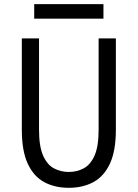

<svg xmlns="http://www.w3.org/2000/svg" viewBox="-20 -883 656 915"><path d="M308 12Q240.5 12 190.1 -15.4Q139.8 -42.9 111.9 -103.7Q84 -164.5 84 -264.8V-700H166V-264.8Q166 -184.9 185.6 -141.2Q205.1 -97.5 237.5 -80.5Q269.9 -63.5 308 -63.5Q346 -63.5 378.4 -80.5Q410.8 -97.5 430.4 -141.2Q450 -184.9 450 -264.8V-700H532.2V-264.8Q532.2 -164.9 504.2 -104Q476.2 -43.1 425.8 -15.6Q375.4 12 308 12ZM143 -794V-863.2H473V-794Z"/></svg>

Font: Overpass Mono Light
Style: Regular
Weight: 300
Monospace: yes
Designer: Delve Withrington, Dave Bailey
Foundry: Delve Fonts LLC
Version: Version 4.000